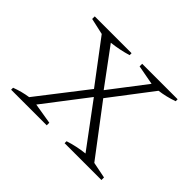

<svg xmlns="http://www.w3.org/2000/svg" viewBox="-113 -707 896 896"><g transform="rotate(45 334.5 -259.0)"><path d="M34 0V-13Q76 -29 118 -35L305 -276L149 -483L68 -501V-518H311V-505Q261 -490 208 -484L341 -304L478 -483L381 -501V-518H615V-505Q570 -489 524 -483L366 -276L550 -33L630 -17V0H387V-13Q436 -29 490 -35L331 -249L166 -34L269 -17V0Z"/></g></svg>

Font: Piazzolla SC ExtraLight
Style: Regular
Weight: 200
Designer: Juan Pablo del Peral
Foundry: Huerta Tipografica
Version: Version 1.330